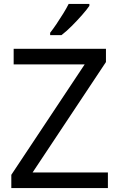

<svg xmlns="http://www.w3.org/2000/svg" viewBox="-20 -964 612 984"><path d="M533 0H38V-68L414 -634H50V-714H523V-646L147 -80H533ZM438 -934Q426 -916 401 -887.5Q376 -859 347.5 -830.5Q319 -802 295 -784H237V-796Q252 -815 269.5 -841Q287 -867 304 -894.5Q321 -922 332 -944H438Z"/></svg>

Font: Noto Sans Test
Style: Regular
Weight: 400
Version: Version 1.002; ttfautohint (v1.8.4.7-5d5b)